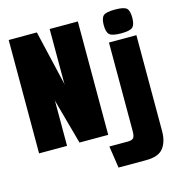

<svg xmlns="http://www.w3.org/2000/svg" viewBox="-117 -732 937 1014"><g transform="rotate(-15 351.0 -224.5)"><path d="M20 0V-620H174L243 -324V-318H244V-620H398V0H241L174 -243V-250H173V0ZM406 181 388 61H489Q512 61 520 51.5Q528 42 528 13V-470H678V54Q678 112 651.5 146.5Q625 181 557 181ZM603 -500Q554 -500 539.5 -514Q525 -528 525 -565Q525 -603 539.5 -616.5Q554 -630 603 -630Q653 -630 667 -616.5Q681 -603 681 -565Q681 -528 667 -514Q653 -500 603 -500Z"/></g></svg>

Font: Smooch Sans Thin Black
Style: Regular
Weight: 900
Version: Version 1.010